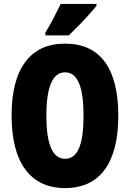

<svg xmlns="http://www.w3.org/2000/svg" viewBox="-20 -947 661 977"><path d="M582 -358Q582 -178 513 -84Q444 10 311 10Q179 10 109 -84.5Q39 -179 39 -359Q39 -538 108.5 -631.5Q178 -725 311 -725Q445 -725 513.5 -632Q582 -539 582 -358ZM216 -358Q216 -139 311 -139Q359 -139 382 -192.5Q405 -246 405 -358Q405 -471 381.5 -525Q358 -579 311 -579Q216 -579 216 -358ZM471 -917Q457 -900 433.5 -873.5Q410 -847 382.5 -819Q355 -791 330 -767H211V-781Q235 -821 254 -857.5Q273 -894 289 -927H471Z"/></svg>

Font: Noto Sans ExtraCondensed Black
Style: Regular
Weight: 900
Width: 2
Designer: Monotype Design Team
Foundry: Monotype Imaging Inc.
Version: Version 2.013; ttfautohint (v1.8.4.7-5d5b)